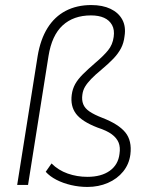

<svg xmlns="http://www.w3.org/2000/svg" viewBox="-20 -732 595 760"><path d="M326 8Q293 8 261 0.5Q229 -7 203 -20.5Q177 -34 161 -52L184 -85Q211 -58 248 -45Q285 -32 326 -32Q381 -32 414.5 -56Q448 -80 453 -123Q457 -149 449.5 -167.5Q442 -186 422.5 -200.5Q403 -215 366 -227Q304 -251 281 -281.5Q258 -312 264 -357Q267 -380 277.5 -399Q288 -418 308 -438Q328 -458 357 -483Q389 -510 407.5 -532.5Q426 -555 430 -586Q434 -614 423.5 -633Q413 -652 392 -661.5Q371 -671 340 -671Q271 -671 228 -631.5Q185 -592 172 -510L91 0H48L129 -510Q140 -576 168 -621Q196 -666 240 -689Q284 -712 341 -712Q386 -712 417.5 -697Q449 -682 464 -654.5Q479 -627 473 -589Q470 -562 459 -541Q448 -520 429 -500Q410 -480 380 -455Q357 -436 341 -419.5Q325 -403 316.5 -388.5Q308 -374 306 -357Q303 -336 309.5 -319.5Q316 -303 334.5 -290.5Q353 -278 384 -266Q449 -241 476 -208Q503 -175 496 -120Q491 -82 467.5 -53Q444 -24 407 -8Q370 8 326 8Z"/></svg>

Font: Nunito Sans 10pt SemiCondensed ExtraLight
Style: Italic
Weight: 250
Width: 4
Italic angle: -9°
Designer: Vernon Adams
Foundry: Vernon Adams
Version: Version 3.101;gftools[0.9.27]